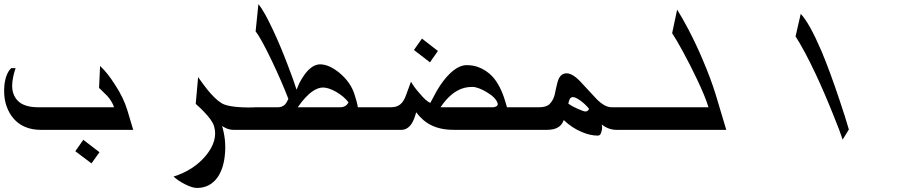

<svg xmlns="http://www.w3.org/2000/svg" viewBox="-47 -635 4421 939"><path d="M152.3 0Q92.8 0 49.8 -28.3Q1 -61.5 -18.6 -127Q-30.3 -167 -25.4 -219.7Q-18.6 -276.4 7.8 -301.8H29.3Q20.5 -275.4 17.6 -259.8Q7.8 -211.9 16.6 -182.6Q26.4 -150.4 50.8 -132.8Q83 -110.4 139.6 -110.4H510.7Q502.9 -136.7 477.5 -166Q467.8 -175.8 437.5 -205.1L442.4 -312.5Q477.5 -280.3 513.7 -223.6Q557.6 -157.2 576.2 -94.7L604.5 0ZM439.5 109.4 400.4 164.1 321.3 104.5 360.4 48.8Z M1256.8 0H1094.7Q1074.2 0 1054.7 -9.8Q1048.8 -12.7 1039.1 -18.6Q1058.6 45.9 1053.7 111.3Q1048.8 185.5 1017.6 231.4Q980.5 284.2 916 284.2Q894.5 284.2 859.9 267.1Q825.2 250 801.8 228.5Q900.4 197.3 959 127Q1020.5 52.7 1000 -17.6Q991.2 -46.9 949.2 -89.8Q936.5 -103.5 910.2 -127L921.9 -257.8Q936.5 -237.3 944.3 -226.6Q969.7 -192.4 982.4 -178.7Q1021.5 -134.8 1049.8 -124Q1099.6 -105.5 1223.6 -110.4Z M1877.9 0H1230.5L1197.3 -110.4H1312.5Q1332 -110.4 1345.7 -123Q1355.5 -132.8 1363.3 -151.4Q1331.1 -235.4 1283.2 -335.9Q1228.5 -450.2 1203.1 -481.4L1216.8 -615.2Q1246.1 -579.1 1289.1 -486.3Q1323.2 -414.1 1360.4 -316.4Q1391.6 -235.4 1403.3 -196.3Q1416 -226.6 1417 -228.5Q1436.5 -265.6 1457 -288.1Q1487.3 -320.3 1518.6 -320.3Q1561.5 -320.3 1612.3 -279.3Q1668.9 -232.4 1687.5 -170.9Q1692.4 -155.3 1696.8 -139.6Q1701.2 -124 1703.1 -110.4H1844.7ZM1657.2 -134.8Q1634.8 -164.1 1595.7 -186.5Q1558.6 -207 1533.2 -207Q1509.8 -207 1484.4 -190.4Q1447.3 -166 1409.2 -110.4H1615.2Q1630.9 -110.4 1641.6 -116.7Q1652.3 -123 1657.2 -134.8Z M2386.7 -129.9Q2377.9 -158.2 2333 -184.6Q2290 -210 2262.7 -210Q2221.7 -210 2189.5 -191.4Q2145.5 -167 2107.4 -110.4H2363.3Q2373 -110.4 2380.9 -115.2Q2389.6 -121.1 2386.7 -129.9ZM2432.6 -110.4H2468.8L2502 0H2172.9Q2107.4 0 2062.5 -22.5Q2021.5 -42 1988.3 -85.9Q1979.5 -51.8 1966.8 -31.2Q1946.3 0 1916 0H1857.4L1824.2 -110.4H1864.3Q1895.5 -110.4 1912.1 -126Q1927.7 -138.7 1939 -170.4Q1950.2 -202.1 1962.9 -235.4Q1978.5 -208 2004.9 -178.7Q2037.1 -139.6 2057.6 -131.8Q2084 -181.6 2088.9 -190.4Q2120.1 -243.2 2151.4 -273.4Q2195.3 -316.4 2235.4 -316.4Q2265.6 -316.4 2290 -307.6Q2331.1 -293 2362.3 -259.8Q2401.4 -215.8 2423.8 -139.6ZM2094.7 -385.7 2055.7 -330.1 1977.5 -390.6 2016.6 -446.3Z M3121.1 0H2967.8Q2928.7 0 2895.5 -26.4Q2900.4 -9.8 2894.5 7.8Q2890.6 28.3 2877 28.3Q2839.8 28.3 2798.8 10.7Q2751 -8.8 2710 -47.9Q2694.3 0 2628.9 0H2480.5L2447.3 -110.4H2588.9Q2622.1 -110.4 2638.7 -124Q2659.2 -143.6 2666 -172.9Q2671.9 -203.1 2679.7 -233.4Q2691.4 -276.4 2723.6 -276.4Q2753.9 -276.4 2793.9 -233.4Q2860.4 -161.1 2868.2 -153.3Q2909.2 -110.4 2944.3 -110.4H3087.9ZM2834 -102.5Q2816.4 -125 2792 -142.6Q2767.6 -160.2 2754.9 -160.2Q2745.1 -160.2 2739.3 -150.4Q2735.4 -142.6 2732.4 -127.9Q2752 -114.3 2779.8 -102.1Q2807.6 -89.8 2816.4 -89.8Q2828.1 -89.8 2834 -102.5Z M3504.9 0H3097.7L3064.5 -110.4H3418Q3402.3 -162.1 3363.3 -244.1Q3331.1 -312.5 3293.9 -380.9Q3261.7 -440.4 3240.2 -472.7L3264.6 -587.9Q3287.1 -552.7 3320.3 -490.2Q3359.4 -415 3389.6 -342.8Q3428.7 -252 3453.1 -172.9Z M4104.5 -2 4074.2 47.9Q4062.5 10.7 4028.3 -73.2Q3985.4 -180.7 3942.4 -272.5Q3887.7 -388.7 3843.8 -457L3869.1 -567.4Q3912.1 -521.5 3970.7 -384.8Q4011.7 -287.1 4058.6 -146.5Q4086.9 -62.5 4104.5 -2Z"/></svg>

Font: Thabit-Bold-Oblique
Style: Bold Oblique
Weight: 700
Designer: Regenerated by Nadim Shaikli
Foundry: MAK Alagha
Version: 0.01